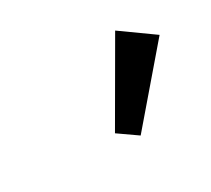

<svg xmlns="http://www.w3.org/2000/svg" viewBox="-62 -826 468 426"><g transform="rotate(-30 172.0 -613.0)"><path d="M195.8 -498 148.9 -530.8 263.2 -728 343.8 -670.4Z"/></g></svg>

Font: Elstob Grade
Style: Italic
Weight: 400
Italic angle: -20°
Designer: Peter S. Baker
Version: Version 1.015